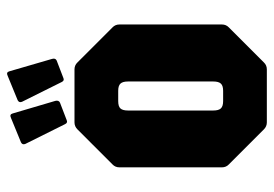

<svg xmlns="http://www.w3.org/2000/svg" viewBox="-137 -646 783 549"><g transform="rotate(-90 254.5 -371.5)"><path d="M179 0Q167.5 0 159 -8.5L59 -108.5Q50.5 -116.5 50.5 -128.5V-421.5Q50.5 -433.5 59 -441.5L159 -541.5Q167.5 -550 179 -550H330.5Q342.5 -550 350.5 -541.5L450.5 -441.5Q459 -433.5 459 -421.5V-128.5Q459 -116.5 450.5 -108.5L350.5 -8.5Q342.5 0 330.5 0ZM240 -125H269.5Q284 -125 290 -131.5Q296 -138 296 -153V-397Q296 -412 290 -418.5Q284 -425 269.5 -425H240Q224.5 -425 218.8 -418.5Q213 -412 213 -397V-153Q213 -138 219 -131.5Q225 -125 240 -125ZM306.5 -582Q298.5 -578 294.5 -586.5L238 -700Q234.5 -708.5 242.5 -712.5L312 -741Q322.5 -746 325 -736.5L360.5 -614.5Q363.5 -604.5 356 -601ZM186 -572.5Q178 -568.5 174 -577L117.5 -690.5Q114 -699 122 -703L191.5 -731.5Q202 -736.5 204.5 -727L240.5 -605Q243 -595 235.5 -591.5Z"/></g></svg>

Font: Jaro 24pt
Style: Regular
Weight: 400
Designer: Agyei Archer, Celine Hurka, Mirko Velimirović
Version: Version 1.000